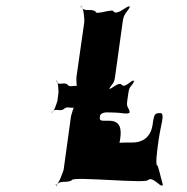

<svg xmlns="http://www.w3.org/2000/svg" viewBox="-20 -764 689 706"><path d="M403 -350C426 -350 446 -343 455 -349C457 -363 455 -337 457 -351C453 -373 444 -366 448 -394L452 -422C456 -450 463 -443 473 -465C475 -479 470 -453 472 -467C465 -473 440 -438 428 -452C416 -466 387 -432 381 -438C383 -452 379 -422 381 -436C392 -458 399 -453 403 -481L431 -683C435 -715 445 -715 458 -739C460 -753 454 -726 456 -740C448 -745 413 -707 398 -721C400 -735 330 -707 332 -721C316 -735 286 -717 280 -740C282 -754 275 -725 277 -739C288 -743 291 -687 290 -683L261 -480C261 -480 260 -429 268 -436C270 -450 268 -424 270 -438C265 -460 240 -438 229 -452C217 -466 192 -445 188 -466C190 -480 184 -451 186 -465C195 -471 195 -423 195 -423L191 -393C191 -393 177 -345 170 -351C172 -365 170 -336 172 -350C182 -371 200 -350 216 -364C231 -378 250 -356 261 -378C263 -392 258 -366 260 -380C254 -387 241 -336 241 -336L214 -140C213 -136 194 -80 185 -84C187 -98 186 -68 188 -82C200 -105 225 -88 245 -102C247 -116 522 -88 524 -102C543 -116 567 -77 577 -82C579 -96 577 -70 579 -84C572 -108 566 -136 560 -154C550 -154 557 -204 563 -248C572 -310 585 -338 573 -348C550 -348 547 -349 541 -305C533 -251 494 -240 468 -240C459 -240 320 -240 318 -226C298 -212 266 -203 265 -193C274 -193 277 -190 271 -148C275 -114 289 -143 350 -161C407 -161 419 -234 422 -254C427 -288 424 -320 381 -320C347 -320 345 -318 348 -340C357 -355 379 -350 403 -350Z"/></svg>

Font: Hussar Przerywany
Style: Obl
Weight: 400
Foundry: Cannot Into Space Fonts
Version: Version 0.982